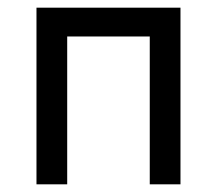

<svg xmlns="http://www.w3.org/2000/svg" viewBox="-20 -480 565 500"><path d="M450 -460H75V0H155V-385H370V0H450Z"/></svg>

Font: Jost
Style: Regular
Weight: 400
Version: Version 3.710